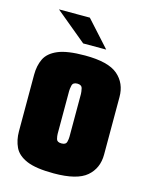

<svg xmlns="http://www.w3.org/2000/svg" viewBox="-99 -689 585 757"><g transform="rotate(15 193.0 -310.0)"><path d="M194 5Q121 5 83.5 -11Q46 -27 32.5 -55.5Q19 -84 19 -120V-351Q19 -388 32.5 -416Q46 -444 83.5 -460Q121 -476 194 -476Q289 -476 328 -442.5Q367 -409 367 -353V-118Q367 -62 328 -28.5Q289 5 194 5ZM193 -117Q211 -117 214 -129Q217 -141 217 -150V-325Q217 -333 214 -347Q211 -361 193 -361Q175 -361 172 -347Q169 -333 169 -325V-150Q169 -141 172 -129Q175 -117 193 -117ZM174 -520 47 -625H173L268 -520Z"/></g></svg>

Font: Smooch Sans Black
Style: Regular
Weight: 900
Designer: Robert E. Leuschke
Foundry: Robert E. Leuschke
Version: Version 1.010; ttfautohint (v1.8.3)